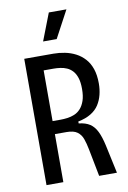

<svg xmlns="http://www.w3.org/2000/svg" viewBox="-95 -930 660 988"><g transform="rotate(-10 234.5 -436.5)"><path d="M66 0V-660H218Q248 -660 278 -654Q308 -648 334 -634.5Q360 -621 380 -599Q400 -577 411 -545Q422 -513 422 -469Q422 -438 415 -410Q408 -382 393 -358.5Q378 -335 351 -318.5Q324 -302 284 -294V-284Q320 -280 342 -265.5Q364 -251 378 -222.5Q392 -194 402 -149L434 0H341L313 -144Q307 -175 298.5 -199Q290 -223 271 -237Q252 -251 215 -251H154V0ZM154 -319H196Q213 -319 232 -321.5Q251 -324 269 -331.5Q287 -339 301 -354.5Q315 -370 323.5 -394.5Q332 -419 332 -456Q332 -491 324.5 -514Q317 -537 304 -551Q291 -565 275 -572Q259 -579 241 -581.5Q223 -584 207 -584H154ZM248 -731H177L232 -873H324Z"/></g></svg>

Font: Bricolage Grotesque Condensed
Style: Regular
Weight: 400
Width: 3
Designer: Mathieu Triay
Foundry: Atelier Triay
Version: Version 1.000;gftools[0.9.30]